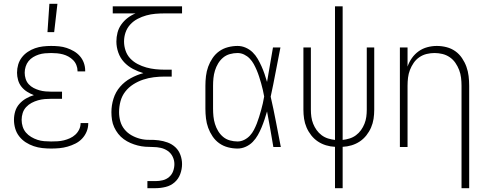

<svg xmlns="http://www.w3.org/2000/svg" viewBox="-20 -768 2540 1003"><path d="M247 8Q224 8 201 5.5Q178 3 156 -4.5Q134 -12 114.5 -24.5Q95 -37 80.5 -55.5Q66 -74 59.5 -96.5Q53 -119 53 -142Q53 -165 59.5 -186.5Q66 -208 81 -225Q96 -242 116 -253.5Q136 -265 157 -271Q139 -278 122 -288.5Q105 -299 92.5 -314.5Q80 -330 74.5 -349.5Q69 -369 69 -388Q69 -410 75 -430.5Q81 -451 94 -468Q107 -485 125 -497Q143 -509 163 -516Q183 -523 204.5 -525.5Q226 -528 247 -528Q268 -528 288.5 -526Q309 -524 328.5 -517.5Q348 -511 366 -500.5Q384 -490 397.5 -474.5Q411 -459 418 -439.5Q425 -420 425 -399V-395H385V-398Q385 -413 379 -428Q373 -443 362 -454Q351 -465 337.5 -472.5Q324 -480 309 -484Q294 -488 278.5 -489.5Q263 -491 247 -491Q231 -491 214.5 -489.5Q198 -488 182.5 -483Q167 -478 153 -469.5Q139 -461 129 -448.5Q119 -436 114 -420Q109 -404 109 -388Q109 -372 114 -356Q119 -340 130 -328Q141 -316 155.5 -308.5Q170 -301 185.5 -296.5Q201 -292 217.5 -290.5Q234 -289 250 -289H304V-252H250Q232 -252 214 -250.5Q196 -249 178.5 -244Q161 -239 145 -230.5Q129 -222 116.5 -208.5Q104 -195 98.5 -177.5Q93 -160 93 -142Q93 -124 98.5 -106.5Q104 -89 115.5 -75.5Q127 -62 143 -52.5Q159 -43 176 -37.5Q193 -32 211 -30.5Q229 -29 247 -29Q264 -29 281 -30Q298 -31 314 -35Q330 -39 345.5 -46Q361 -53 373.5 -64.5Q386 -76 393.5 -91.5Q401 -107 401 -124V-125H441V-123Q441 -101 432.5 -80.5Q424 -60 409 -44Q394 -28 374 -18Q354 -8 333 -2Q312 4 290.5 6Q269 8 247 8ZM228 -600 238 -748H280L263 -600Z M750 215V178H793Q812 178 830.5 173.5Q849 169 863.5 156.5Q878 144 884.5 126Q891 108 891 89Q891 69 882 50.5Q873 32 856.5 20.5Q840 9 820 4.5Q800 0 779.5 0Q759 0 739 -1.5Q719 -3 699.5 -8Q680 -13 661.5 -21Q643 -29 626.5 -41Q610 -53 597.5 -69Q585 -85 576.5 -103.5Q568 -122 565 -142Q562 -162 562 -182Q562 -218 573 -253Q584 -288 607.5 -315Q631 -342 663 -359.5Q695 -377 729 -386Q701 -394 674.5 -408Q648 -422 628 -443.5Q608 -465 598 -493.5Q588 -522 588 -551Q588 -575 594 -598Q600 -621 614 -640.5Q628 -660 647 -674.5Q666 -689 688 -698H569V-735H931V-698H841Q816 -698 792 -696Q768 -694 744.5 -687.5Q721 -681 699 -669.5Q677 -658 660.5 -640Q644 -622 636 -599Q628 -576 628 -551Q628 -527 636 -503.5Q644 -480 660.5 -462.5Q677 -445 699 -433.5Q721 -422 744.5 -415.5Q768 -409 792 -406.5Q816 -404 841 -404H877V-368H841Q812 -368 783.5 -364.5Q755 -361 728 -352Q701 -343 676.5 -327.5Q652 -312 634.5 -289.5Q617 -267 609.5 -239Q602 -211 602 -182Q602 -158 608.5 -134.5Q615 -111 630.5 -92Q646 -73 667.5 -61Q689 -49 712.5 -43Q736 -37 760.5 -37.5Q785 -38 809 -35Q833 -32 856 -23.5Q879 -15 896.5 1.5Q914 18 922.5 41.5Q931 65 931 89Q931 116 921.5 141.5Q912 167 892 184.5Q872 202 845.5 208.5Q819 215 793 215Z M1221 8Q1196 8 1171 1.5Q1146 -5 1125.5 -19.5Q1105 -34 1090.5 -55.5Q1076 -77 1067.5 -100.5Q1059 -124 1056 -149.5Q1053 -175 1053 -200V-320Q1053 -345 1056 -370.5Q1059 -396 1067.5 -419.5Q1076 -443 1090.5 -464.5Q1105 -486 1125.5 -500.5Q1146 -515 1171 -521.5Q1196 -528 1221 -528Q1243 -528 1263.5 -519Q1284 -510 1299.5 -495Q1315 -480 1326 -461Q1337 -442 1346 -422Q1355 -402 1362 -381.5Q1369 -361 1375 -340Q1383 -385 1390.5 -430Q1398 -475 1406 -520H1445Q1432 -456 1420 -391.5Q1408 -327 1394 -263Q1409 -198 1421.5 -132Q1434 -66 1447 0H1408Q1400 -47 1392 -93.5Q1384 -140 1375 -186Q1369 -165 1362 -144Q1355 -123 1346.5 -102.5Q1338 -82 1327 -62.5Q1316 -43 1300.5 -27Q1285 -11 1264 -1.5Q1243 8 1221 8ZM1221 -29Q1239 -29 1256 -37.5Q1273 -46 1285.5 -59.5Q1298 -73 1306.5 -89.5Q1315 -106 1321.5 -122.5Q1328 -139 1333.5 -157Q1339 -175 1344 -192.5Q1349 -210 1353 -228Q1357 -246 1360 -264Q1357 -281 1353 -298.5Q1349 -316 1344 -333.5Q1339 -351 1333.5 -368Q1328 -385 1321 -401.5Q1314 -418 1305.5 -433.5Q1297 -449 1284.5 -462Q1272 -475 1255.5 -483Q1239 -491 1221 -491Q1201 -491 1181 -485.5Q1161 -480 1145.5 -467Q1130 -454 1119.5 -436.5Q1109 -419 1103 -399.5Q1097 -380 1095 -360Q1093 -340 1093 -320V-200Q1093 -180 1095 -160Q1097 -140 1103 -120.5Q1109 -101 1119.5 -83.5Q1130 -66 1145.5 -53Q1161 -40 1181 -34.5Q1201 -29 1221 -29Z M1730 215V-1Q1706 -2 1683 -9Q1660 -16 1640.5 -29Q1621 -42 1606 -61Q1591 -80 1581.5 -102Q1572 -124 1568.5 -147.5Q1565 -171 1565 -195V-520H1604V-195Q1604 -176 1606.5 -157.5Q1609 -139 1616 -121.5Q1623 -104 1634 -88.5Q1645 -73 1660.5 -61.5Q1676 -50 1694 -44.5Q1712 -39 1730 -37V-735H1770V-37Q1788 -39 1806 -44.5Q1824 -50 1839.5 -61.5Q1855 -73 1866 -88.5Q1877 -104 1884 -121.5Q1891 -139 1893.5 -157.5Q1896 -176 1896 -195V-520H1935V-195Q1935 -171 1931.5 -147.5Q1928 -124 1918.5 -102Q1909 -80 1894 -61Q1879 -42 1859.5 -29Q1840 -16 1817 -9Q1794 -2 1770 -1V215Z M2391 215V-320Q2391 -341 2388.5 -362Q2386 -383 2378.5 -402.5Q2371 -422 2359 -439.5Q2347 -457 2329.5 -469Q2312 -481 2291.5 -486Q2271 -491 2250 -491Q2229 -491 2208.5 -486Q2188 -481 2170.5 -469Q2153 -457 2141 -439.5Q2129 -422 2121.5 -402.5Q2114 -383 2111.5 -362Q2109 -341 2109 -320V0H2069V-520H2109V-420Q2117 -444 2132 -465Q2147 -486 2167.5 -500.5Q2188 -515 2212.5 -521.5Q2237 -528 2262 -528Q2288 -528 2313 -521.5Q2338 -515 2358.5 -500.5Q2379 -486 2393.5 -464.5Q2408 -443 2416.5 -419.5Q2425 -396 2428 -370.5Q2431 -345 2431 -320V215Z"/></svg>

Font: Iosevka Term Curly Extralight
Style: Regular
Weight: 200
Designer: Belleve Invis
Foundry: Belleve Invis
Version: Version 32.3.0